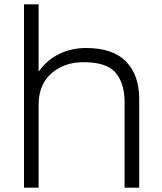

<svg xmlns="http://www.w3.org/2000/svg" viewBox="-20 -860 743 880"><path d="M618 -407V0H551V-392Q551 -478 510 -526.5Q469 -575 363 -575Q275 -575 216 -524Q157 -473 157 -379V0H90V-840H157V-534H159Q194 -584 250 -612Q306 -640 374 -640Q497 -640 557.5 -578Q618 -516 618 -407Z"/></svg>

Font: Sinkin Sans 300 Light
Style: Regular
Weight: 300
Designer: Keith Bates
Foundry: K-Type
Version: Sinkin Sans (version 1.0)  by Keith Bates   •   © 2014   www